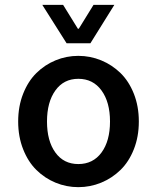

<svg xmlns="http://www.w3.org/2000/svg" viewBox="-20 -751 640 784"><path d="M252 -574.2 152.8 -731H237.8L297.9 -633.8H301.8L361.8 -731H446.8L349.1 -574.2ZM393.1 -5.1Q348.6 13.2 299.8 13.2Q251 13.2 206.8 -5.1Q162.6 -23.4 128.7 -56.9Q94.7 -90.3 74.5 -141.6Q54.2 -192.9 54.2 -254.9Q54.2 -316.9 74.5 -368.2Q94.7 -419.4 128.7 -452.9Q162.6 -486.3 206.8 -504.6Q251 -522.9 299.8 -522.9Q348.6 -522.9 393.1 -504.6Q437.5 -486.3 471.9 -452.9Q506.3 -419.4 526.6 -368.2Q546.9 -316.9 546.9 -254.9Q546.9 -192.9 526.6 -141.6Q506.3 -90.3 471.9 -56.9Q437.5 -23.4 393.1 -5.1ZM299.8 -81.1Q359.9 -81.1 394.5 -128.2Q429.2 -175.3 429.2 -254.9Q429.2 -334 394.5 -381.6Q359.9 -429.2 299.8 -429.2Q240.2 -429.2 206.1 -381.6Q171.9 -334 171.9 -254.9Q171.9 -175.3 206.1 -128.2Q240.2 -81.1 299.8 -81.1Z"/></svg>

Font: Office Code Pro Medium
Style: Regular
Weight: 500
Designer: Nathan Rutzky & Paul D. Hunt
Foundry: Adobe Systems Incorporated
Version: Version 1.004;PS 001.004;hotconv 1.0.70;makeotf.lib2.5.58329